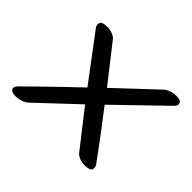

<svg xmlns="http://www.w3.org/2000/svg" viewBox="-129 -792 993 993"><g transform="rotate(45 367.5 -295.0)"><path d="M44 -42.5 44 -42.5C43 -41.5 42.4 -41 42.4 -41ZM621.4 -41C618.9 -44.5 529.3 -168 430.7 -295.1L694.2 -550.3L694.8 -552.6C703.2 -563.8 702.2 -577.9 689.4 -585C682.4 -588.5 673.3 -590 662.2 -590C634.1 -590 603 -579.6 586.4 -561.5C581 -556.3 488.4 -469.1 377.5 -365.2C299.9 -464 227.8 -556.3 223.8 -561.5C213.5 -577.6 185.3 -590 156 -590C135.3 -590 112.8 -584.7 111.5 -570.5C110.9 -564.5 111.2 -559.8 113 -553.2L112.9 -550.3L304.7 -295.1C180.4 -177.7 58.8 -57.2 44 -42.5L40.6 -37.8C31.1 -25.7 33.5 -12.2 45.3 -5.3C52.4 -1.6 61.8 0 73.1 0C101.2 0 132.3 -10.4 149 -28.5L357.8 -224.9L511.5 -28.5C521.8 -12.3 550 0 579.3 0C599.7 0 622.1 -4.9 623.8 -18.6C624.9 -26.8 624.9 -29.4 621.4 -41ZM621.4 -41 621.4 -41 621.5 -40.9C621.5 -40.9 621.5 -41 621.4 -41Z"/></g></svg>

Font: Hi.
Style: Black
Weight: 400
Designer: Mew Too, Robert Jablonski
Foundry: Cannot Into Space Fonts
Version: Version 1.996